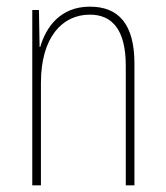

<svg xmlns="http://www.w3.org/2000/svg" viewBox="-20 -557 498 577"><path d="M250 -537C161 -537 118 -475 101 -416H99L97 -527H77V0H103V-308C103 -445 167 -513 250 -513C317 -513 358 -468 358 -359V0H384V-366C384 -485 336 -537 250 -537Z"/></svg>

Font: Noto Sans Condensed Thin
Style: Regular
Weight: 100
Width: 3
Designer: Monotype Design Team
Foundry: Monotype Imaging Inc.
Version: Version 2.013